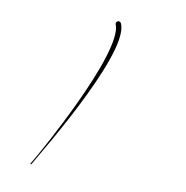

<svg xmlns="http://www.w3.org/2000/svg" viewBox="-70 -555 707 730"><g transform="rotate(10 283.0 -190.0)"><path d="M330.4 -486.9C324.9 -486.7 320.5 -482 320.5 -476.6C320.5 -475.4 320.8 -473.5 321.3 -472.4C321.8 -471.4 323 -467.9 323.4 -466.6C324.4 -462.8 325.3 -457.9 325.8 -451.6C326.3 -443.8 326.1 -434 324.7 -421.7C322.2 -401.1 316.4 -375.1 306.1 -342.6C287.9 -284.7 259 -216.4 226.4 -147.5C200 -91.8 173.3 -39.9 153.7 -2.9C134.2 33.7 119.5 60.2 112.5 72.4C108.2 79.8 103.6 87.8 99.1 95.4C95.4 101.8 94.3 103.6 94.3 103.6C94.1 103.9 94 104.3 94 104.6C94 105.8 94.9 106.7 96.1 106.7C96.7 106.7 97.5 106.3 97.8 105.7C97.3 106.6 99.1 103.5 102.7 97.5C107.2 89.9 111.8 81.9 116.1 74.4C123.9 60.9 138 37.1 159 0C179.8 -36.7 207.8 -87.4 236 -142.8C270.5 -210.8 301.8 -279.1 322.1 -337.3C333.5 -370 340.6 -397 343.9 -419.1C345.9 -432.3 346.5 -443.4 346.1 -452.7C345.8 -460.4 344.7 -466.8 343.2 -472.1C342.8 -473.9 340.9 -479 340.2 -480.7C338.7 -484.1 334.5 -486.9 330.8 -486.9C330.7 -486.9 330.5 -486.9 330.4 -486.9Z"/></g></svg>

Font: Sinatra
Style: Regular
Weight: 400
Designer: Fahmi
Version: Version 0.1